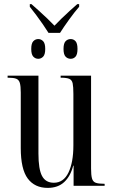

<svg xmlns="http://www.w3.org/2000/svg" viewBox="-20 -904 550 934"><path d="M216 -744Q205 -762 189 -785Q173 -808 156 -831Q139 -854 125 -871V-884H133Q148 -871 169 -852Q190 -833 210.5 -813.5Q231 -794 245 -779Q259 -794 279 -813.5Q299 -833 320 -852Q341 -871 356 -884H365V-871Q343 -846 316 -808.5Q289 -771 272 -744ZM166 -618Q152 -618 142 -628.5Q132 -639 132 -666Q132 -693 142 -703.5Q152 -714 166 -714Q180 -714 190 -703.5Q200 -693 200 -666Q200 -639 190 -628.5Q180 -618 166 -618ZM324 -618Q309 -618 299 -628.5Q289 -639 289 -666Q289 -693 299 -703.5Q309 -714 324 -714Q338 -714 347.5 -703.5Q357 -693 357 -666Q357 -639 347.5 -628.5Q338 -618 324 -618ZM212 10Q149 10 115 -35.5Q81 -81 81 -184V-454Q81 -485 76.5 -500.5Q72 -516 59 -521Q46 -526 20 -526H17V-536H167V-157Q167 -81 184.5 -48Q202 -15 242 -15Q289 -15 313 -64.5Q337 -114 337 -197V-447Q337 -482 333.5 -498.5Q330 -515 317 -520.5Q304 -526 277 -526H275V-536H423V-84Q423 -52 427.5 -36Q432 -20 445.5 -15Q459 -10 486 -10H489V0H338V-98H336Q323 -47 292.5 -18.5Q262 10 212 10Z"/></svg>

Font: Noto Serif Display ExtraCondensed
Style: Regular
Weight: 400
Width: 2
Designer: Monotype Design Team
Foundry: Monotype Imaging Inc.
Version: Version 2.009